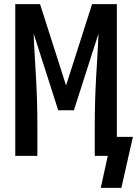

<svg xmlns="http://www.w3.org/2000/svg" viewBox="-20 -755 664 930"><path d="M468 155 502 0H439V-147Q439 -203 440.5 -258.5Q442 -314 445 -369.5Q448 -425 451.5 -480.5Q455 -536 457 -592L338 -221H262L143 -592Q145 -536 148.5 -480.5Q152 -425 155 -369.5Q158 -314 159.5 -258.5Q161 -203 161 -147V0H54V-735H174L300 -341L426 -735H546V-92H624L608 -23L568 155Z"/></svg>

Font: Iosevka Custom SmBdEx
Style: Regular
Weight: 600
Width: 7
Monospace: yes
Designer: Belleve Invis
Foundry: Belleve Invis
Version: Version 11.2.4; ttfautohint (v1.8.4)